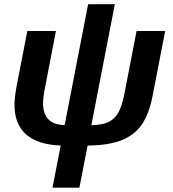

<svg xmlns="http://www.w3.org/2000/svg" viewBox="-20 -674 813 902"><path d="M409.2 -85.9Q460 -86.9 488.3 -100.1Q517.6 -113.8 534.9 -143.3Q552.2 -172.9 564 -231.4L621.6 -528.3H755.9L696.8 -223.6Q680.2 -137.2 645 -86.9Q609.9 -38.1 549.6 -14.6Q489.3 8.8 391.6 9.8L353 207.5H226.6L265.1 9.8Q47.9 1 47.9 -183.1Q47.9 -214.8 59.1 -274.9L108.4 -528.3H242.7L188 -243.7Q182.1 -209.5 182.1 -189.9Q182.1 -88.4 283.7 -86.4L394 -654.3H519.5Z"/></svg>

Font: Arimo
Style: Bold Italic
Weight: 700
Italic angle: -12°
Designer: Steve Matteson
Foundry: Monotype Imaging Inc.
Version: Version 1.33